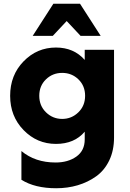

<svg xmlns="http://www.w3.org/2000/svg" viewBox="-20 -780 692 1022"><path d="M406 -760 516 -589H409L335 -668L261 -589H154L264 -760ZM587 -515V-48Q587 21 561.5 74Q536 127 492 158.5Q448 190 394 206Q340 222 279 222Q166 222 94 177V24Q167 85 276 85Q342 85 386.5 53.5Q431 22 431 -38V-79Q376 -14 278 -14Q177 -14 105.5 -87.5Q34 -161 34 -270Q34 -380 105.5 -453.5Q177 -527 278 -527Q373 -527 431 -461V-515ZM397 -182Q433 -217 433 -270Q433 -323 397.5 -357.5Q362 -392 311 -392Q260 -392 224.5 -357.5Q189 -323 189 -270Q189 -217 225 -182Q261 -147 311 -147Q361 -147 397 -182Z"/></svg>

Font: Freely
Style: Bold
Weight: 700
Designer: Kris Sowersby
Foundry: Klim Type Foundry
Version: Version 1.006;hotconv 1.0.113;makeotfexe 2.5.65598;200799169